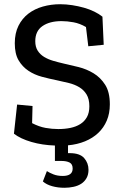

<svg xmlns="http://www.w3.org/2000/svg" viewBox="-20 -680 580 909"><path d="M399 124Q399 147 389.5 163.5Q380 180 364.5 190Q349 200 328 204.5Q307 209 285 209Q254 209 227 201.5Q200 194 183 179L202 130Q214 138 233 145.5Q252 153 277 153Q324 153 324 118Q324 97 309.5 89.5Q295 82 271 82H240V9Q180 7 128.5 -8Q77 -23 46 -47L61 -185L134 -178L132 -97Q165 -80 195.5 -74.5Q226 -69 256 -69Q287 -69 313.5 -74.5Q340 -80 360 -92.5Q380 -105 391.5 -125.5Q403 -146 403 -177Q403 -211 390 -232.5Q377 -254 355.5 -267Q334 -280 306 -287Q278 -294 249 -300Q214 -307 178.5 -316.5Q143 -326 114.5 -345Q86 -364 68 -394.5Q50 -425 50 -475Q50 -523 67.5 -558Q85 -593 114.5 -615.5Q144 -638 183 -649Q222 -660 265 -660Q293 -660 322 -655.5Q351 -651 377.5 -643.5Q404 -636 426.5 -625Q449 -614 465 -601L471 -468L398 -461L387 -552Q358 -569 328 -574.5Q298 -580 271 -580Q215 -580 181 -556.5Q147 -533 147 -485Q147 -458 158.5 -440Q170 -422 189 -410.5Q208 -399 232 -392Q256 -385 282 -379Q314 -372 352 -362.5Q390 -353 423 -333Q456 -313 478 -278.5Q500 -244 500 -186Q500 -143 485.5 -109Q471 -75 445 -50.5Q419 -26 382.5 -11Q346 4 302 8V45H310Q358 45 378.5 68.5Q399 92 399 124Z"/></svg>

Font: Zilla Slab Medium
Style: Regular
Weight: 500
Designer: Typotheque.com
Foundry: Typotheque type foundry
Version: Version 1.1; 2017